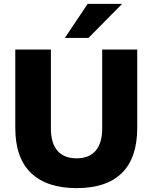

<svg xmlns="http://www.w3.org/2000/svg" viewBox="-20 -961 788 992"><path d="M376 11Q222 11 140.5 -67Q59 -145 59 -300V-705H243V-298Q243 -221 277 -182Q311 -143 376 -143Q440 -143 474 -182Q508 -221 508 -298V-705H689V-300Q689 -145 609.5 -67Q530 11 376 11ZM315 -765 433 -941H611L437 -765Z"/></svg>

Font: Nunito Sans Black
Style: Regular
Weight: 900
Designer: Vernon Adams
Foundry: Vernon Adams
Version: Version 3.006; ttfautohint (v1.8.3)